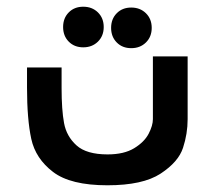

<svg xmlns="http://www.w3.org/2000/svg" viewBox="-20 -552 640 572"><path d="M60.5 -291V-351H163.5V-289.5Q163.5 -225 170.8 -185.5Q178 -146 207.8 -119Q237.5 -92 300.5 -92Q349.5 -92 379.8 -110.5Q410 -129 422.8 -153.5Q435.5 -178 435.5 -197V-384H539V-197Q539 -153.5 525.2 -111.5Q511.5 -69.5 458.5 -34.8Q405.5 0 300 0Q190 0 138 -39.8Q86 -79.5 73.2 -138Q60.5 -196.5 60.5 -291ZM168 -471.5Q168 -498 184.8 -515Q201.5 -532 228 -532Q254.5 -532 271.8 -515Q289 -498 289 -471.5Q289 -445 271.8 -428Q254.5 -411 228 -411Q201.5 -411 184.8 -428Q168 -445 168 -471.5ZM311 -469Q311 -495.5 327.8 -512.5Q344.5 -529.5 371 -529.5Q397.5 -529.5 414.8 -512.5Q432 -495.5 432 -469Q432 -442.5 414.8 -425.5Q397.5 -408.5 371 -408.5Q344.5 -408.5 327.8 -425.5Q311 -442.5 311 -469Z"/></svg>

Font: JuliaMono
Style: Bold
Weight: 700
Monospace: yes
Designer: cormullion
Foundry: corm
Version: Version 0.055; ttfautohint (v1.8.4)